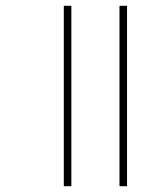

<svg xmlns="http://www.w3.org/2000/svg" viewBox="-20 -642 567 662"><path d="M392 -622H418V0H392ZM200 -622H226V0H200Z"/></svg>

Font: Noto Sans Thin
Style: Regular
Weight: 100
Designer: Monotype Design Team
Foundry: Monotype Imaging Inc.
Version: Version 2.007